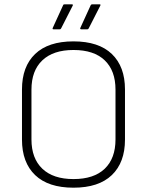

<svg xmlns="http://www.w3.org/2000/svg" viewBox="-20 -859 682 891"><path d="M321 12Q204 12 143 -46.5Q82 -105 82 -211V-444Q82 -550 143 -608.5Q204 -667 321 -667Q438 -667 499 -608.5Q560 -550 560 -444V-211Q560 -105 499 -46.5Q438 12 321 12ZM321 -28Q416 -28 466 -76Q516 -124 516 -212V-443Q516 -531 466 -579Q416 -627 321 -627Q227 -627 176.5 -579Q126 -531 126 -443V-212Q126 -124 176.5 -76Q227 -28 321 -28ZM357 -723Q350 -723 353 -730L401 -835Q403 -839 408 -839H442Q449 -839 445 -832L392 -728Q390 -723 385 -723ZM228 -723Q222 -723 225 -730L273 -835Q274 -839 280 -839H313Q321 -839 317 -832L264 -728Q262 -723 257 -723Z"/></svg>

Font: Sofia Sans ExtraLight
Style: Regular
Weight: 250
Version: Version 4.100-B